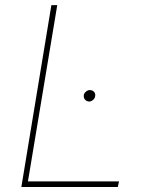

<svg xmlns="http://www.w3.org/2000/svg" viewBox="-20 -748 586 768"><path d="M65.4 0 185.5 -727.5H209L91.8 -22.5H456.1L451.2 0ZM336.9 -341.8Q326.2 -342.3 319.8 -349.9Q313.5 -357.4 315.4 -368.2Q316.4 -375 323.7 -381.3Q331.1 -387.7 338.9 -387.7Q350.1 -387.7 356.4 -380.4Q362.8 -373 360.4 -362.3Q359.4 -354.5 352.3 -348.4Q345.2 -342.3 336.9 -341.8Z"/></svg>

Font: Inter Tight Thin
Style: Italic
Weight: 250
Italic angle: -9.39999°
Designer: Rasmus Andersson
Foundry: rsms
Version: Version 3.004